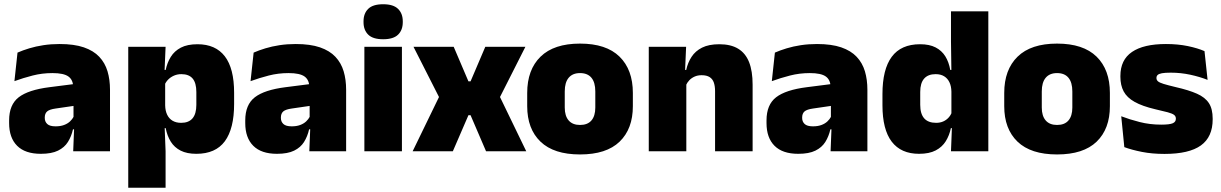

<svg xmlns="http://www.w3.org/2000/svg" viewBox="-20 -713 5756 905"><path d="M325 0 330 -126 326.5 -130.5V-283.5L325 -301.5Q325 -336 302.8 -352.2Q280.5 -368.5 227 -368.5Q178.5 -368.5 133.8 -357Q89 -345.5 48 -330.5L62.5 -465Q87.5 -476 118 -485.2Q148.5 -494.5 184.5 -500Q220.5 -505.5 261 -505.5Q329.5 -505.5 375.2 -489.8Q421 -474 448 -445.2Q475 -416.5 486.8 -377Q498.5 -337.5 498.5 -290V0ZM172.5 12Q98.5 12 60.8 -25.8Q23 -63.5 23 -133V-145.5Q23 -219.5 68.2 -254.5Q113.5 -289.5 213 -302L338.5 -318L349 -217L242.5 -201.5Q213.5 -197.5 202.2 -187.8Q191 -178 191 -159V-157Q191 -139.5 202.8 -128.5Q214.5 -117.5 242 -117.5Q265 -117.5 281.8 -123.8Q298.5 -130 309.8 -140.5Q321 -151 327.5 -163.5L352.5 -103.5H324Q316.5 -70 300.2 -44Q284 -18 253.5 -3Q223 12 172.5 12Z M905.5 12Q861 12 831.5 -3Q802 -18 785 -45.2Q768 -72.5 761 -109H718.5L758.5 -216.5Q759 -191 767.8 -172.5Q776.5 -154 793.2 -144Q810 -134 834 -134Q869.5 -134 887.5 -155.2Q905.5 -176.5 905.5 -219V-279Q905.5 -322 888 -342.8Q870.5 -363.5 835 -363.5Q816 -363.5 800 -356.5Q784 -349.5 772.5 -337.8Q761 -326 755.5 -311.5L715 -383.5H761Q768 -417.5 785 -445Q802 -472.5 832.5 -488.5Q863 -504.5 911 -504.5Q996 -504.5 1039.8 -447.5Q1083.5 -390.5 1083.5 -275.5V-223Q1083.5 -106.5 1039.8 -47.2Q996 12 905.5 12ZM584.5 172V-492.5H760.5L754.5 -352L758.5 -340V-158L755.5 -128.5L760.5 0V172Z M1438 0 1443 -126 1439.5 -130.5V-283.5L1438 -301.5Q1438 -336 1415.8 -352.2Q1393.5 -368.5 1340 -368.5Q1291.5 -368.5 1246.8 -357Q1202 -345.5 1161 -330.5L1175.5 -465Q1200.5 -476 1231 -485.2Q1261.5 -494.5 1297.5 -500Q1333.5 -505.5 1374 -505.5Q1442.5 -505.5 1488.2 -489.8Q1534 -474 1561 -445.2Q1588 -416.5 1599.8 -377Q1611.5 -337.5 1611.5 -290V0ZM1285.5 12Q1211.5 12 1173.8 -25.8Q1136 -63.5 1136 -133V-145.5Q1136 -219.5 1181.2 -254.5Q1226.5 -289.5 1326 -302L1451.5 -318L1462 -217L1355.5 -201.5Q1326.5 -197.5 1315.2 -187.8Q1304 -178 1304 -159V-157Q1304 -139.5 1315.8 -128.5Q1327.5 -117.5 1355 -117.5Q1378 -117.5 1394.8 -123.8Q1411.5 -130 1422.8 -140.5Q1434 -151 1440.5 -163.5L1465.5 -103.5H1437Q1429.5 -70 1413.2 -44Q1397 -18 1366.5 -3Q1336 12 1285.5 12Z M1697.5 0V-492.5H1874.5V0ZM1786 -528Q1737.5 -528 1715.5 -549.8Q1693.5 -571.5 1693.5 -608.5V-612.5Q1693.5 -649.5 1715.5 -671.2Q1737.5 -693 1786 -693Q1834 -693 1856.2 -671.2Q1878.5 -649.5 1878.5 -612.5V-608.5Q1878.5 -571 1856.2 -549.5Q1834 -528 1786 -528Z M1925 0 2061 -280V-232.5L1929 -492.5H2118.5L2188 -329.5H2198L2267.5 -492.5H2456.5L2325 -232.5V-280L2460.5 0H2271L2198 -170H2188L2114.5 0Z M2714 15Q2590.5 15 2527.8 -45.2Q2465 -105.5 2465 -212.5V-275Q2465 -384.5 2528 -446Q2591 -507.5 2714 -507.5Q2837.5 -507.5 2900.2 -446Q2963 -384.5 2963 -275V-212.5Q2963 -105.5 2900.5 -45.2Q2838 15 2714 15ZM2714 -124Q2749.5 -124 2767.8 -145.2Q2786 -166.5 2786 -206V-282Q2786 -324.5 2767.8 -346.5Q2749.5 -368.5 2714 -368.5Q2679 -368.5 2660.5 -346.5Q2642 -324.5 2642 -282V-206Q2642 -166.5 2660.5 -145.2Q2679 -124 2714 -124Z M3350.5 0V-283Q3350.5 -306.5 3344.8 -323.5Q3339 -340.5 3325 -349.5Q3311 -358.5 3287 -358.5Q3268.5 -358.5 3254 -352Q3239.5 -345.5 3229.2 -334.8Q3219 -324 3213 -310.5L3186 -383.5H3214.5Q3222 -418 3239.8 -445.2Q3257.5 -472.5 3289.2 -488.5Q3321 -504.5 3370.5 -504.5Q3424.5 -504.5 3459.2 -483.5Q3494 -462.5 3510.8 -420.2Q3527.5 -378 3527.5 -313.5V0ZM3038 0V-492.5H3214L3208.5 -366L3215 -348V0Z M3895 0 3900 -126 3896.5 -130.5V-283.5L3895 -301.5Q3895 -336 3872.8 -352.2Q3850.5 -368.5 3797 -368.5Q3748.5 -368.5 3703.8 -357Q3659 -345.5 3618 -330.5L3632.5 -465Q3657.5 -476 3688 -485.2Q3718.5 -494.5 3754.5 -500Q3790.5 -505.5 3831 -505.5Q3899.5 -505.5 3945.2 -489.8Q3991 -474 4018 -445.2Q4045 -416.5 4056.8 -377Q4068.5 -337.5 4068.5 -290V0ZM3742.5 12Q3668.5 12 3630.8 -25.8Q3593 -63.5 3593 -133V-145.5Q3593 -219.5 3638.2 -254.5Q3683.5 -289.5 3783 -302L3908.5 -318L3919 -217L3812.5 -201.5Q3783.5 -197.5 3772.2 -187.8Q3761 -178 3761 -159V-157Q3761 -139.5 3772.8 -128.5Q3784.5 -117.5 3812 -117.5Q3835 -117.5 3851.8 -123.8Q3868.5 -130 3879.8 -140.5Q3891 -151 3897.5 -163.5L3922.5 -103.5H3894Q3886.5 -70 3870.2 -44Q3854 -18 3823.5 -3Q3793 12 3742.5 12Z M4312 12Q4227 12 4183.2 -45.2Q4139.5 -102.5 4139.5 -217V-269.5Q4139.5 -386 4183.2 -445.2Q4227 -504.5 4317 -504.5Q4361 -504.5 4390 -489.5Q4419 -474.5 4435.8 -447.5Q4452.5 -420.5 4459 -383.5H4504.5L4464.5 -281Q4464 -307 4455.2 -325.2Q4446.5 -343.5 4430.2 -353.5Q4414 -363.5 4390 -363.5Q4354.5 -363.5 4336 -342.5Q4317.5 -321.5 4317.5 -279.5V-219Q4317.5 -176.5 4336.2 -155.2Q4355 -134 4392.5 -134Q4411 -134 4425.8 -140.5Q4440.5 -147 4451 -158.5Q4461.5 -170 4467.5 -185L4511 -109H4462Q4455 -75 4438 -47.5Q4421 -20 4390.5 -4Q4360 12 4312 12ZM4462.5 0 4467.5 -128.5 4464.5 -153V-350V-372.5L4462.5 -517V-659.5H4638.5V0Z M4962.5 15Q4839 15 4776.2 -45.2Q4713.5 -105.5 4713.5 -212.5V-275Q4713.5 -384.5 4776.5 -446Q4839.5 -507.5 4962.5 -507.5Q5086 -507.5 5148.8 -446Q5211.5 -384.5 5211.5 -275V-212.5Q5211.5 -105.5 5149 -45.2Q5086.5 15 4962.5 15ZM4962.5 -124Q4998 -124 5016.2 -145.2Q5034.5 -166.5 5034.5 -206V-282Q5034.5 -324.5 5016.2 -346.5Q4998 -368.5 4962.5 -368.5Q4927.5 -368.5 4909 -346.5Q4890.5 -324.5 4890.5 -282V-206Q4890.5 -166.5 4909 -145.2Q4927.5 -124 4962.5 -124Z M5469 12.5Q5410.5 12.5 5362.5 3Q5314.5 -6.5 5279.5 -19.5L5265 -165Q5304 -150 5351.8 -137.8Q5399.5 -125.5 5453.5 -125.5Q5493 -125.5 5507.8 -132Q5522.5 -138.5 5522.5 -153V-154Q5522.5 -165 5514 -171.5Q5505.5 -178 5484.2 -183.8Q5463 -189.5 5425.5 -198Q5364 -212.5 5328 -232.8Q5292 -253 5276.5 -282Q5261 -311 5261 -351V-355Q5261 -431 5315.8 -468.2Q5370.5 -505.5 5475.5 -505.5Q5532 -505.5 5578.8 -495.8Q5625.5 -486 5657.5 -472L5672 -336.5Q5635.5 -351 5590.5 -360.8Q5545.5 -370.5 5498.5 -370.5Q5471.5 -370.5 5456.8 -367.8Q5442 -365 5436.5 -359.5Q5431 -354 5431 -346V-345Q5431 -336 5438 -329.8Q5445 -323.5 5464.5 -317.5Q5484 -311.5 5521.5 -302.5Q5583 -288.5 5621.5 -271.5Q5660 -254.5 5678 -227.2Q5696 -200 5696 -153.5V-150.5Q5696 -67.5 5640.5 -27.5Q5585 12.5 5469 12.5Z"/></svg>

Font: Anek Telugu Medium ExtraBold
Style: Regular
Weight: 800
Version: Version 1.003